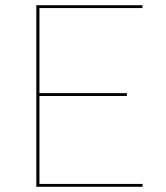

<svg xmlns="http://www.w3.org/2000/svg" viewBox="-20 -720 640 740"><path d="M529 -700V-689H132V-361H469V-350H132V-11H530L529 0H120V-700Z"/></svg>

Font: Lato TR Hairline
Style: Regular
Weight: 250
Designer: Lukasz Dziedzic
Foundry: Lukasz Dziedzic
Version: Version 1.104 2013